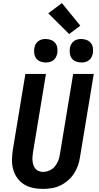

<svg xmlns="http://www.w3.org/2000/svg" viewBox="-20 -1213 640 1241"><path d="M257 8Q224 8 193 1.5Q162 -5 136 -21Q110 -37 92 -62Q74 -87 65.5 -117Q57 -147 57.5 -179.5Q58 -212 63 -245L144 -735H277L193 -227Q191 -213 190 -199Q189 -185 190.5 -171Q192 -157 196.5 -144.5Q201 -132 209.5 -122Q218 -112 231 -107Q244 -102 258 -102Q278 -102 299 -111Q320 -120 334 -136.5Q348 -153 356 -173.5Q364 -194 367 -215L453 -735H586L497 -197Q493 -169 483.5 -142Q474 -115 457.5 -90Q441 -65 418 -45.5Q395 -26 368.5 -13.5Q342 -1 313.5 3.5Q285 8 257 8ZM506 -809Q488 -809 471 -815.5Q454 -822 444 -835.5Q434 -849 431.5 -867Q429 -885 432 -903Q434 -916 440.5 -927.5Q447 -939 457.5 -947Q468 -955 480.5 -958Q493 -961 505 -961Q523 -961 540 -954.5Q557 -948 567.5 -934.5Q578 -921 580.5 -903Q583 -885 580 -867Q577 -854 571 -842.5Q565 -831 554 -823Q543 -815 530.5 -812Q518 -809 506 -809ZM276 -809Q258 -809 241 -815.5Q224 -822 214 -835.5Q204 -849 201.5 -867Q199 -885 202 -903Q204 -916 210.5 -927.5Q217 -939 227.5 -947Q238 -955 250.5 -958Q263 -961 275 -961Q293 -961 310 -954.5Q327 -948 337.5 -934.5Q348 -921 350.5 -903Q353 -885 350 -867Q347 -854 341 -842.5Q335 -831 324 -823Q313 -815 300.5 -812Q288 -809 276 -809ZM427 -993 292 -1127 380 -1193 499 -1047Z"/></svg>

Font: Iosevka Extrabold Extended
Style: Italic
Weight: 800
Width: 7
Italic angle: -9°
Monospace: yes
Designer: Belleve Invis
Foundry: Belleve Invis
Version: Version 32.5.0; ttfautohint (v1.8.4)